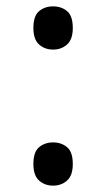

<svg xmlns="http://www.w3.org/2000/svg" viewBox="-20 -570 334 604"><path d="M147 -414Q121 -414 103 -430Q85 -446 85 -482Q85 -520 103 -535Q121 -550 147 -550Q173 -550 191 -535Q209 -520 209 -482Q209 -446 191 -430Q173 -414 147 -414ZM147 14Q121 14 103 -2Q85 -18 85 -54Q85 -92 103 -107Q121 -122 147 -122Q173 -122 191 -107Q209 -92 209 -54Q209 -18 191 -2Q173 14 147 14Z"/></svg>

Font: hexmalayalam15
Style: Book
Weight: 400
Designer: Jelle Bosma - Monotype Design Team
Foundry: Monotype Imaging Inc.
Version: Version 2.003